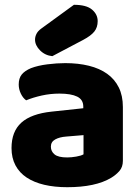

<svg xmlns="http://www.w3.org/2000/svg" viewBox="-20 -764 584 800"><path d="M260 -108Q277 -108 297.5 -111.5Q318 -115 328 -121V-201L256 -195Q228 -193 210 -183Q192 -173 192 -153Q192 -133 207.5 -120.5Q223 -108 260 -108ZM252 -501Q306 -501 350.5 -490Q395 -479 426.5 -456.5Q458 -434 475 -399.5Q492 -365 492 -318V-94Q492 -68 477.5 -51.5Q463 -35 443 -23Q378 16 260 16Q207 16 164.5 6Q122 -4 91.5 -24Q61 -44 44.5 -75Q28 -106 28 -147Q28 -216 69 -253Q110 -290 196 -299L327 -313V-320Q327 -349 301.5 -361.5Q276 -374 228 -374Q190 -374 154 -366Q118 -358 89 -346Q76 -355 67 -373.5Q58 -392 58 -412Q58 -438 70.5 -453.5Q83 -469 109 -480Q138 -491 177.5 -496Q217 -501 252 -501ZM288 -744Q340 -744 363.5 -724Q387 -704 387 -676Q387 -650 373 -632.5Q359 -615 327 -598L198 -530Q168 -533 147 -554Q126 -575 126 -599Q126 -611 132 -623Q138 -635 152 -645Z"/></svg>

Font: Baloo Thambi
Style: Regular
Weight: 400
Designer: Aadarsh Rajan and Ek Type
Foundry: Ek Type
Version: Version 1.443;PS 1.000;hotconv 16.6.51;makeotf.lib2.5.65220;